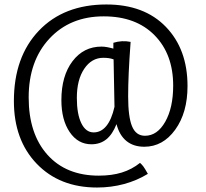

<svg xmlns="http://www.w3.org/2000/svg" viewBox="-20 -740 921 857"><path d="M640 36Q591 66 533.5 81.5Q476 97 413 97Q246 97 144 -9Q42 -115 42 -289Q42 -486 153.5 -603Q265 -720 455 -720Q624 -720 720.5 -620Q817 -520 817 -356Q817 -237 762 -161Q707 -85 624 -85Q576 -85 544.5 -110.5Q513 -136 500 -186Q482 -140 454.5 -118Q427 -96 388 -96Q328 -96 291 -150.5Q254 -205 254 -293Q254 -401 303.5 -466.5Q353 -532 433 -532Q445 -532 458.5 -529.5Q472 -527 486 -523Q486 -530 486 -536.5Q486 -543 486 -549Q505 -555 524.5 -556Q544 -557 563 -553Q557 -471 554.5 -414.5Q552 -358 552 -310Q552 -218 569.5 -176Q587 -134 627 -134Q682 -134 717.5 -196.5Q753 -259 753 -358Q753 -498 670 -582.5Q587 -667 443 -667Q293 -667 200.5 -567.5Q108 -468 108 -305Q108 -143 191.5 -49.5Q275 44 421 44Q479 44 524 30Q569 16 605 -13Q613 -6 619.5 2.5Q626 11 640 36ZM323 -303Q323 -231 343 -190Q363 -149 398 -149Q431 -149 454.5 -177.5Q478 -206 491 -263Q491 -265 489.5 -344Q488 -423 487 -475Q476 -479 465 -480.5Q454 -482 441 -482Q389 -482 356 -433Q323 -384 323 -303Z"/></svg>

Font: Atma
Style: Regular
Weight: 400
Designer: Gregori Vincens, Jeremie Hornus, Riccardo Olocco, Yoann Minet.
Foundry: black foundry
Version: Version 1.102;PS 1.100;hotconv 1.0.86;makeotf.lib2.5.63406